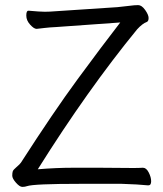

<svg xmlns="http://www.w3.org/2000/svg" viewBox="-20 -725 640 752"><path d="M86 4Q78 7 67.5 7Q57 7 42.5 -9.5Q28 -26 28 -37Q28 -48 30 -54Q32 -60 45 -71Q58 -82 62 -88Q190 -287 284.5 -415.5Q379 -544 451 -637L199 -619Q175 -618 154.5 -615.5Q134 -613 124 -612H123Q113 -612 98 -628.5Q83 -645 83 -664Q83 -683 91 -683H93Q137 -679 155.5 -679Q174 -679 198 -681L440 -697Q463 -699 485 -702Q507 -705 521 -705Q535 -705 548.5 -686Q562 -667 562 -654.5Q562 -642 555 -639Q538 -633 517 -610Q323 -373 128 -62Q200 -68 264 -68H374L502 -67Q524 -67 539 -68H540Q553 -68 562.5 -49.5Q572 -31 572 -15Q572 1 561 1H560Q522 -3 457 -5H292Q112 -5 86 4Z"/></svg>

Font: LXGW WenKai TC
Style: Regular
Weight: 400
Designer: LXGW / Fontworks Inc.
Foundry: LXGW / Fontworks Inc.
Version: Version 1.330